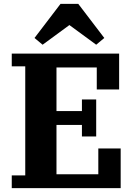

<svg xmlns="http://www.w3.org/2000/svg" viewBox="-20 -976 698 996"><path d="M41 -66H111V-632H41V-698H598V-512H482V-626H273V-400H405V-460H479V-268H405V-328H273V-72H490V-206H606V0H41ZM159 -779 294 -956H386L521 -779L479 -744L340 -846L201 -744Z"/></svg>

Font: IBM Plex Serif
Style: Bold
Weight: 700
Designer: Mike Abbink, Paul van der Laan, Pieter van Rosmalen
Foundry: Bold Monday
Version: Version 2.008